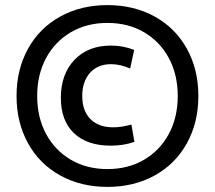

<svg xmlns="http://www.w3.org/2000/svg" viewBox="-20 -708 844 754"><path d="M45 -331Q45 -435 90 -516.5Q135 -598 216.5 -643Q298 -688 402 -688Q506 -688 587.5 -643Q669 -598 714 -516.5Q759 -435 759 -331Q759 -227 714 -145.5Q669 -64 587.5 -19Q506 26 402 26Q298 26 216.5 -19Q135 -64 90 -145.5Q45 -227 45 -331ZM678 -331Q678 -415 643 -480Q608 -545 545.5 -581.5Q483 -618 402 -618Q321 -618 258.5 -581.5Q196 -545 161 -480Q126 -415 126 -331Q126 -247 161 -182Q196 -117 258.5 -80.5Q321 -44 402 -44Q483 -44 545.5 -80.5Q608 -117 643 -182Q678 -247 678 -331ZM219 -324Q219 -417 272.5 -473Q326 -529 415 -529Q464 -529 507 -512L491 -439Q452 -456 416 -456Q364 -456 333.5 -422Q303 -388 303 -331Q303 -273 335 -240.5Q367 -208 425 -208Q458 -208 496 -219L508 -151Q466 -136 415 -136Q322 -136 270.5 -185Q219 -234 219 -324Z"/></svg>

Font: Secular One
Style: Regular
Weight: 400
Designer: Michal Sahar
Foundry: Hagilda
Version: Version 1.000